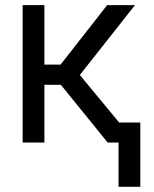

<svg xmlns="http://www.w3.org/2000/svg" viewBox="-20 -550 596 741"><path d="M67.4 -530.3H151.4V-300.8H213.9L393.6 -530.3H501L288.1 -260.7L439.9 -77.1H521.5V170.9H437.5V0H395.5L214.8 -222.7H151.4V0H67.4Z"/></svg>

Font: Pretendard JP
Style: Regular
Weight: 400
Designer: Base glyphs from Inter by Rasmus Andersson; Hangeul glyphs from Noto Sans CJK(Source Han Sans) by Jang Soo-young and Kan
Foundry: Kil Hyung-jin
Version: Version 1.309